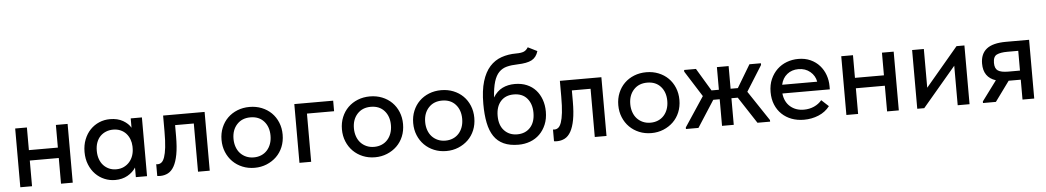

<svg xmlns="http://www.w3.org/2000/svg" viewBox="-38 -1082 7914 1452"><g transform="rotate(-5 3918.5 -356.0)"><path d="M379 -195H159V0H70V-446H159V-274H379V-446H468V0H379Z M790 8Q748 8 709.5 -8Q671 -24 641.5 -54Q612 -84 594.5 -127Q577 -170 577 -223Q577 -275 594 -318Q611 -361 640 -391Q669 -421 707.5 -437.5Q746 -454 790 -454Q848 -454 888.5 -430.5Q929 -407 947 -375V-446H1032V0H947V-73Q925 -38 884.5 -15Q844 8 790 8ZM805 -72Q838 -72 863.5 -84.5Q889 -97 906.5 -117.5Q924 -138 933 -164.5Q942 -191 942 -220V-235Q941 -263 931.5 -288Q922 -313 905 -332Q888 -351 863 -362Q838 -373 807 -373Q778 -373 753 -363Q728 -353 709.5 -334.5Q691 -316 680.5 -288Q670 -260 670 -224Q670 -189 680 -161Q690 -133 708 -113.5Q726 -94 750.5 -83Q775 -72 805 -72Z M1132 7Q1123 7 1118 6.5Q1113 6 1109 5V-84Q1113 -83 1116.5 -83Q1120 -83 1122 -83Q1137 -83 1150 -93.5Q1163 -104 1172.5 -131Q1182 -158 1187.5 -205Q1193 -252 1193 -326V-446H1508V0H1419V-366H1277V-283Q1277 -199 1266.5 -143.5Q1256 -88 1237 -54.5Q1218 -21 1191 -7Q1164 7 1132 7Z M1849 8Q1799 8 1756.5 -9.5Q1714 -27 1683 -58Q1652 -89 1634.5 -131.5Q1617 -174 1617 -224Q1617 -274 1634.5 -316.5Q1652 -359 1683 -389.5Q1714 -420 1756.5 -437Q1799 -454 1849 -454Q1899 -454 1941.5 -437Q1984 -420 2015 -389.5Q2046 -359 2063.5 -316.5Q2081 -274 2081 -224Q2081 -173 2063.5 -130.5Q2046 -88 2014.5 -57.5Q1983 -27 1940.5 -9.5Q1898 8 1849 8ZM1849 -71Q1880 -71 1906 -82Q1932 -93 1950.5 -113.5Q1969 -134 1979 -162Q1989 -190 1989 -224Q1989 -291 1951.5 -333Q1914 -375 1849 -375Q1785 -375 1746.5 -333Q1708 -291 1708 -224Q1708 -191 1718 -162.5Q1728 -134 1746.5 -114Q1765 -94 1791 -82.5Q1817 -71 1849 -71Z M2189 -446H2484V-366H2278V0H2189Z M2763 8Q2713 8 2670.5 -9.5Q2628 -27 2597 -58Q2566 -89 2548.5 -131.5Q2531 -174 2531 -224Q2531 -274 2548.5 -316.5Q2566 -359 2597 -389.5Q2628 -420 2670.5 -437Q2713 -454 2763 -454Q2813 -454 2855.5 -437Q2898 -420 2929 -389.5Q2960 -359 2977.5 -316.5Q2995 -274 2995 -224Q2995 -173 2977.5 -130.5Q2960 -88 2928.5 -57.5Q2897 -27 2854.5 -9.5Q2812 8 2763 8ZM2763 -71Q2794 -71 2820 -82Q2846 -93 2864.5 -113.5Q2883 -134 2893 -162Q2903 -190 2903 -224Q2903 -291 2865.5 -333Q2828 -375 2763 -375Q2699 -375 2660.5 -333Q2622 -291 2622 -224Q2622 -191 2632 -162.5Q2642 -134 2660.5 -114Q2679 -94 2705 -82.5Q2731 -71 2763 -71Z M3304 8Q3254 8 3211.5 -9.5Q3169 -27 3138 -58Q3107 -89 3089.5 -131.5Q3072 -174 3072 -224Q3072 -274 3089.5 -316.5Q3107 -359 3138 -389.5Q3169 -420 3211.5 -437Q3254 -454 3304 -454Q3354 -454 3396.5 -437Q3439 -420 3470 -389.5Q3501 -359 3518.5 -316.5Q3536 -274 3536 -224Q3536 -173 3518.5 -130.5Q3501 -88 3469.5 -57.5Q3438 -27 3395.5 -9.5Q3353 8 3304 8ZM3304 -71Q3335 -71 3361 -82Q3387 -93 3405.5 -113.5Q3424 -134 3434 -162Q3444 -190 3444 -224Q3444 -291 3406.5 -333Q3369 -375 3304 -375Q3240 -375 3201.5 -333Q3163 -291 3163 -224Q3163 -191 3173 -162.5Q3183 -134 3201.5 -114Q3220 -94 3246 -82.5Q3272 -71 3304 -71Z M3852 8Q3786 8 3740 -13Q3694 -34 3666 -75.5Q3638 -117 3625.5 -179Q3613 -241 3613 -322Q3613 -424 3634 -493Q3655 -562 3692.5 -603.5Q3730 -645 3781.5 -663Q3833 -681 3893 -681Q3931 -681 3951 -689Q3971 -697 3985 -720L4055 -685Q4041 -638 4005 -619Q3969 -600 3896 -598Q3850 -597 3815 -588Q3780 -579 3755.5 -554Q3731 -529 3717 -483.5Q3703 -438 3698 -364Q3727 -411 3768.5 -431.5Q3810 -452 3863 -452Q3914 -452 3954 -435Q3994 -418 4021.5 -387.5Q4049 -357 4064 -315Q4079 -273 4079 -224Q4079 -169 4061 -126Q4043 -83 4012.5 -53Q3982 -23 3940.5 -7.5Q3899 8 3852 8ZM3849 -71Q3911 -71 3948 -111.5Q3985 -152 3985 -223Q3985 -290 3949.5 -332Q3914 -374 3848 -374Q3785 -374 3749 -333.5Q3713 -293 3713 -223Q3713 -151 3751 -111Q3789 -71 3849 -71Z M4144 7Q4135 7 4130 6.5Q4125 6 4121 5V-84Q4125 -83 4128.5 -83Q4132 -83 4134 -83Q4149 -83 4162 -93.5Q4175 -104 4184.5 -131Q4194 -158 4199.5 -205Q4205 -252 4205 -326V-446H4520V0H4431V-366H4289V-283Q4289 -199 4278.5 -143.5Q4268 -88 4249 -54.5Q4230 -21 4203 -7Q4176 7 4144 7Z M4861 8Q4811 8 4768.5 -9.5Q4726 -27 4695 -58Q4664 -89 4646.5 -131.5Q4629 -174 4629 -224Q4629 -274 4646.5 -316.5Q4664 -359 4695 -389.5Q4726 -420 4768.5 -437Q4811 -454 4861 -454Q4911 -454 4953.5 -437Q4996 -420 5027 -389.5Q5058 -359 5075.5 -316.5Q5093 -274 5093 -224Q5093 -173 5075.5 -130.5Q5058 -88 5026.5 -57.5Q4995 -27 4952.5 -9.5Q4910 8 4861 8ZM4861 -71Q4892 -71 4918 -82Q4944 -93 4962.5 -113.5Q4981 -134 4991 -162Q5001 -190 5001 -224Q5001 -291 4963.5 -333Q4926 -375 4861 -375Q4797 -375 4758.5 -333Q4720 -291 4720 -224Q4720 -191 4730 -162.5Q4740 -134 4758.5 -114Q4777 -94 4803 -82.5Q4829 -71 4861 -71Z M5123 -12 5272 -237 5148 -433V-446H5238L5341 -274H5397V-446H5486V-274H5541L5644 -446H5731V-433L5610 -240L5762 -12V0H5666L5534 -202H5486V0H5397V-202H5348L5218 0H5123Z M6019 8Q5968 8 5925.5 -8Q5883 -24 5851.5 -54Q5820 -84 5802.5 -126.5Q5785 -169 5785 -222Q5785 -277 5804 -320Q5823 -363 5854.5 -393Q5886 -423 5927.5 -438.5Q5969 -454 6015 -454Q6067 -454 6107.5 -435.5Q6148 -417 6176 -385.5Q6204 -354 6218.5 -313.5Q6233 -273 6233 -229V-204H5873Q5880 -140 5921.5 -104Q5963 -68 6025 -68Q6067 -68 6102.5 -84Q6138 -100 6161 -128L6215 -78Q6182 -35 6130 -13.5Q6078 8 6019 8ZM6009 -377Q5959 -377 5923.5 -348.5Q5888 -320 5877 -270H6143Q6135 -316 6098.5 -346.5Q6062 -377 6009 -377Z M6650 -195H6430V0H6341V-446H6430V-274H6650V-446H6739V0H6650Z M6879 -446H6968V-152L7216 -446H7276V0H7186V-300L6932 0H6879Z M7378 -12 7490 -163Q7397 -193 7397 -297Q7397 -371 7444 -408.5Q7491 -446 7592 -446H7767V0H7678V-151H7586L7476 0H7378ZM7678 -220V-370H7595Q7543 -370 7515 -356.5Q7487 -343 7487 -295Q7487 -252 7511 -236Q7535 -220 7589 -220Z"/></g></svg>

Font: Tilda Sans Medium
Style: Regular
Weight: 500
Designer: ParaType Ltd
Foundry: ParaType Ltd
Version: Version 1.009